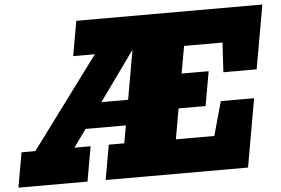

<svg xmlns="http://www.w3.org/2000/svg" viewBox="-99 -852 1355 926"><g transform="rotate(-5 578.5 -388.5)"><path d="M-46.4 0 -16.6 -168.5H50.3L377 -608.9H272L301.8 -777.3H1202.6L1147.9 -468.3H986.8L995.1 -611.3H809.1L785.6 -479.5H916.5L887.2 -313.5H756.3L730.5 -166H916.5L962.4 -330.6H1123.5L1065.4 0H376L405.8 -168.5H481L496.1 -253.9H300.8L239.3 -168.5H317.9L288.1 0ZM388.2 -376H517.6L559.6 -614.7Z"/></g></svg>

Font: Bevan
Style: Italic
Weight: 400
Italic angle: -10°
Designer: Vernon Adams
Foundry: Vernon Adams
Version: Version 2.100; ttfautohint (v1.8.3)